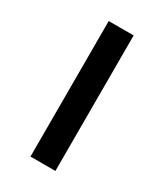

<svg xmlns="http://www.w3.org/2000/svg" viewBox="-138 -569 535 627"><g transform="rotate(30 130.0 -255.5)"><path d="M177 0H83V-511H177Z"/></g></svg>

Font: Chivo
Style: Regular
Weight: 400
Designer: Hector Gatti
Foundry: Omnibus-Type
Version: Version 1.003